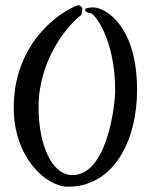

<svg xmlns="http://www.w3.org/2000/svg" viewBox="-20 -711 571 727"><path d="M499 -371C499 -614 379 -683 332 -683C289 -683 298 -664 323 -661C339 -660 416 -561 416 -369C416 -312 386 -48 254 -48C174 -48 126 -167 126 -305C126 -487 238 -617 286 -653C291 -657 292 -676 291 -680C291 -684 282 -692 277 -691C255 -689 32 -582 32 -303C32 -116 153 -4 238 -4C409 -4 499 -176 499 -371Z"/></svg>

Font: Oregano
Style: Regular
Weight: 400
Designer: Astigmatic (AOETI)
Foundry: Astigmatic (AOETI)
Version: Version 1.000